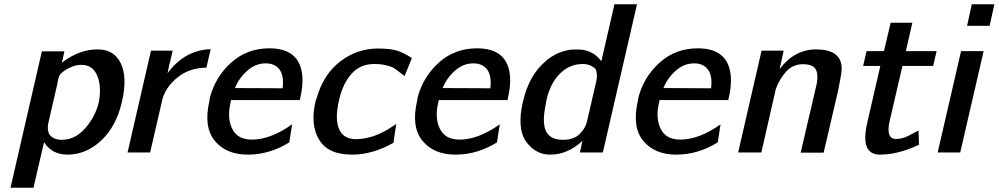

<svg xmlns="http://www.w3.org/2000/svg" viewBox="-20 -710 4650 894"><path d="M29 164 175 -471H280L268 -418Q348 -480 435 -480Q511 -480 542.5 -415Q574 -350 548 -237Q522 -122 451.5 -56Q381 10 294 10Q222 10 185 -48L136 164ZM255 -356Q254 -351 251.5 -341.5Q249 -332 248 -328V-326V-324L205 -137Q199 -111 208 -87Q226 -59 268 -59Q339 -59 391.5 -131Q444 -203 445 -277Q448 -329 427.5 -368.5Q407 -408 358 -408Q328 -408 296 -390.5Q264 -373 255 -356Z M574 0 683 -474H784L770 -414Q768 -410 767 -402L760 -369Q840 -477 961 -481L941 -395Q861 -394 806 -349Q751 -304 736 -247L679 0Z M955 -240 958 -258Q984 -354 1057.5 -419.5Q1131 -485 1234 -485Q1379 -485 1388 -352Q1391 -306 1376 -244H1056Q1055 -240 1053.5 -232Q1052 -224 1051 -220Q1038 -154 1063 -107Q1088 -60 1153 -60Q1240 -60 1340 -131L1327 -47Q1235 10 1134 10Q1033 10 980 -54.5Q927 -119 955 -240ZM1074 -300 1296 -299Q1303 -357 1281.5 -386Q1260 -415 1217 -415Q1170 -415 1131.5 -381Q1093 -347 1074 -300Z M1449 -237Q1452 -248 1456 -258Q1487 -365 1565 -424.5Q1643 -484 1739 -484Q1794 -484 1824.5 -475.5Q1855 -467 1898 -440L1864 -356Q1855 -362 1835.5 -377.5Q1816 -393 1807 -397Q1798 -401 1775.5 -406.5Q1753 -412 1722 -412Q1657 -412 1616.5 -366Q1576 -320 1559 -246Q1539 -161 1557 -114Q1575 -62 1639 -62Q1674 -62 1719 -76Q1769 -93 1825 -133L1812 -45Q1715 10 1619 10Q1507 10 1465.5 -60Q1424 -130 1449 -237Z M1922 -240 1925 -258Q1951 -354 2024.5 -419.5Q2098 -485 2201 -485Q2346 -485 2355 -352Q2358 -306 2343 -244H2023Q2022 -240 2020.5 -232Q2019 -224 2018 -220Q2005 -154 2030 -107Q2055 -60 2120 -60Q2207 -60 2307 -131L2294 -47Q2202 10 2101 10Q2000 10 1947 -54.5Q1894 -119 1922 -240ZM2041 -300 2263 -299Q2270 -357 2248.5 -386Q2227 -415 2184 -415Q2137 -415 2098.5 -381Q2060 -347 2041 -300Z M2522 -426H2521Q2575 -471 2640 -479Q2664 -480 2685 -479Q2745 -473 2780 -425L2841 -690H2946L2787 0H2680L2687 -30V-32Q2688 -35 2688 -37L2692 -54Q2623 10 2542 10Q2473 10 2429.5 -51Q2386 -112 2415 -237Q2444 -362 2522 -426ZM2524 -242 2521 -224Q2510 -171 2513 -137Q2519 -59 2601 -59Q2652 -59 2679.5 -86.5Q2707 -114 2713 -144Q2721 -179 2736 -243.5Q2751 -308 2757 -334Q2763 -361 2754 -388Q2730 -412 2693 -412Q2633 -412 2587.5 -367.5Q2542 -323 2524 -242Z M2950 -240 2953 -258Q2979 -354 3052.5 -419.5Q3126 -485 3229 -485Q3374 -485 3383 -352Q3386 -306 3371 -244H3051Q3050 -240 3048.5 -232Q3047 -224 3046 -220Q3033 -154 3058 -107Q3083 -60 3148 -60Q3235 -60 3335 -131L3322 -47Q3230 10 3129 10Q3028 10 2975 -54.5Q2922 -119 2950 -240ZM3069 -300 3291 -299Q3298 -357 3276.5 -386Q3255 -415 3212 -415Q3165 -415 3126.5 -381Q3088 -347 3069 -300Z M3417 0 3526 -474H3629L3610 -388Q3679 -480 3780 -480Q3895 -480 3899 -396Q3899 -380 3896.5 -363Q3894 -346 3889.5 -324.5Q3885 -303 3883 -290Q3837 -96 3815 1H3708L3782 -316Q3783 -326 3785 -334Q3788 -361 3782 -379Q3772 -411 3719 -411Q3670 -411 3638.5 -374.5Q3607 -338 3592 -294L3525 0Z M3999 -403 4015 -472H4096L4127 -604H4228L4198 -472H4341L4325 -403H4182L4123 -149Q4103 -63 4152 -63Q4171 -63 4192 -70Q4207 -75 4229.5 -88Q4252 -101 4257 -101Q4258 -90 4258 -68Q4258 -46 4259 -36Q4162 10 4077 10Q3984 10 4018 -138L4079 -403Z M4346 0 4455 -472H4560L4451 0ZM4483 -590 4505 -690H4610L4588 -590Z"/></svg>

Font: Coval
Style: Medium Italic
Weight: 500
Foundry: Context Ltd
Version: Version 001.000